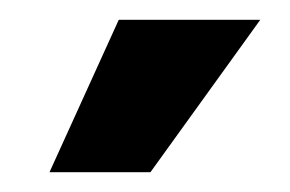

<svg xmlns="http://www.w3.org/2000/svg" viewBox="-20 -720 293 194"><path d="M132 -546H30L100 -700H243Z"/></svg>

Font: Mukta Vaani ExtraBold
Style: Regular
Weight: 800
Designer: Noopur Datye, Girish Dalvi, Yashodeep Gholap, Pallavi Karambelkar
Foundry: Ek Type
Version: Version 2.538;PS 1.000;hotconv 16.6.51;makeotf.lib2.5.65220;